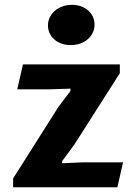

<svg xmlns="http://www.w3.org/2000/svg" viewBox="-20 -789 574 809"><path d="M35.2 -37.1 226.1 -338.4 276.9 -405.8V-415.5L187 -412.6H52.7L76.7 -517.6H484.9V-480.5L292.5 -178.7L241.7 -109.9V-101.1L328.6 -105H498.5L474.6 0H35.2ZM278.3 -599.1Q256.3 -599.1 238.8 -605.5Q221.2 -611.8 208.5 -623Q195.8 -634.3 189 -649.4Q182.1 -664.6 182.1 -682.1Q182.1 -700.2 189.7 -715.8Q197.3 -731.4 210.7 -743.2Q224.1 -754.9 242.7 -761.7Q261.2 -768.6 283.2 -768.6Q304.7 -768.6 322.3 -762Q339.8 -755.4 352.3 -744.1Q364.7 -732.9 371.6 -717.8Q378.4 -702.6 378.4 -685.1Q378.4 -667 370.8 -651.4Q363.3 -635.7 350.1 -624Q336.9 -612.3 318.6 -605.7Q300.3 -599.1 278.3 -599.1Z"/></svg>

Font: Proza Libre
Style: Bold
Weight: 700
Designer: Jasper de Waard
Foundry: Jasper de Waard
Version: Version 1.000; ttfautohint (v1.4.1.8-43bc)